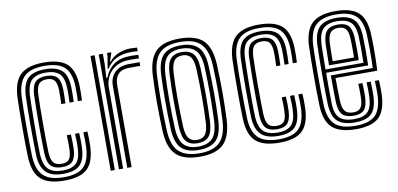

<svg xmlns="http://www.w3.org/2000/svg" viewBox="-62 -794 2049 988"><g transform="rotate(-10 962.5 -299.5)"><path d="M206.2 8.5Q122.2 8.5 83.5 -25.9Q44.8 -60.2 41 -141Q39.8 -169 39.2 -210.5Q38.8 -252 38.8 -298Q38.8 -344 39.4 -386Q40 -428 41 -457Q45.5 -539 84.1 -573.8Q122.8 -608.5 204.8 -608.5Q287.2 -608.5 325.1 -574.8Q363 -541 366 -461.2Q366.5 -444.2 366.2 -422.6Q366 -401 365 -382.2H343.5Q344.2 -400.5 344.6 -421.2Q345 -442 344.5 -460.2Q341.8 -530.2 309.5 -560.5Q277.2 -590.8 204.8 -590.8Q133 -590.8 99.9 -559.6Q66.8 -528.5 62.8 -455.8Q61.5 -425.8 60.9 -383.5Q60.2 -341.2 60.4 -296Q60.5 -250.8 61 -210.2Q61.5 -169.8 62.5 -143Q65.8 -73.2 99 -41.2Q132.2 -9.2 206.2 -9.2Q277.5 -9.2 309.4 -39.9Q341.2 -70.5 344.5 -142Q345.2 -159.5 345.1 -176.8Q345 -194 343.5 -219.5H365Q367.5 -178.5 366 -141.2Q362.5 -61 325.6 -26.2Q288.8 8.5 206.2 8.5ZM206.2 -26.8Q144 -26.8 115.4 -55.5Q86.8 -84.2 84 -143.8Q83 -171.5 82.5 -212.8Q82 -254 82 -299.4Q82 -344.8 82.5 -385.8Q83 -426.8 84.2 -454.5Q87.8 -519.8 116.2 -546.5Q144.8 -573.2 204.8 -573.2Q264.5 -573.2 292.5 -547.6Q320.5 -522 322.8 -459.8Q323.8 -425.8 321.8 -382.2H300.2Q302.2 -427.8 301.2 -459.2Q299.2 -514 275.6 -534.9Q252 -555.8 204.8 -555.8Q157.8 -555.8 133.2 -533.9Q108.8 -512 105.8 -453Q105 -433.8 104.2 -396.5Q103.5 -359.2 103 -314.1Q102.5 -269 102.8 -225.1Q103 -181.2 104.2 -148.8Q107.2 -90.2 131.6 -67.2Q156 -44.2 206.2 -44.2Q253 -44.2 275.9 -65.8Q298.8 -87.2 301.2 -143Q301.8 -158.8 301.8 -175.5Q301.8 -192.2 300.2 -219.5H321.8Q323.5 -190.8 323.5 -174.8Q323.5 -158.8 322.8 -142.5Q320 -80.2 293.2 -53.5Q266.5 -26.8 206.2 -26.8ZM206.2 -61.8Q166.2 -61.8 147.5 -81.2Q128.8 -100.8 127 -149.2Q126 -177 125.5 -217Q125 -257 125.1 -300.8Q125.2 -344.5 125.8 -384.4Q126.2 -424.2 127.2 -451.8Q129.8 -502 149 -520.1Q168.2 -538.2 204.8 -538.2Q243.5 -538.2 261 -519.9Q278.5 -501.5 279.8 -457.2Q280 -444.8 279.9 -426.2Q279.8 -407.8 278.5 -382.2H257Q258 -406.2 258.2 -425Q258.5 -443.8 258 -456.5Q257 -491 245.2 -505.9Q233.5 -520.8 204.8 -520.8Q176.8 -520.8 163.8 -505.4Q150.8 -490 149 -450.5Q148 -424.2 147.4 -385.1Q146.8 -346 146.8 -302.5Q146.8 -259 147.2 -218.6Q147.8 -178.2 148.8 -149.2Q150.5 -111.2 163.5 -95.2Q176.5 -79.2 206.2 -79.2Q234.5 -79.2 245.8 -94.6Q257 -110 258 -145.5Q258.5 -161.2 258.5 -175.8Q258.5 -190.2 257 -219.5H278.5Q280 -194.2 280.1 -176.2Q280.2 -158.2 279.8 -145.2Q277.8 -99.8 261 -80.8Q244.2 -61.8 206.2 -61.8Z M523.2 -519.5 534 -583V-600H555.8L556 -595.8L541.5 -553.2H545.5Q562.8 -576.5 593.5 -589.5Q624.2 -602.5 656.8 -602.5Q671.2 -602.5 691.5 -600.8V-581.8Q676.2 -583.5 658.2 -583.5Q615.2 -583.5 582.8 -568.8Q550.2 -554 528.5 -519.5ZM491 0V-600H512.5L512.8 -548L508.5 -474H513.5Q550.2 -564.2 647 -564.2Q659.2 -564.2 672.1 -563.9Q685 -563.5 691.5 -562.8V-544Q684 -544.5 670.1 -544.9Q656.2 -545.2 643 -545.2Q599.8 -545.2 570.8 -527.8Q541.8 -510.2 527.2 -482.8Q512.8 -455.2 512.8 -425.2V0ZM448 0V-600H469.5V0ZM534.5 0V-427Q534.5 -472.2 561.5 -498.4Q588.5 -524.5 633.5 -524.5H691.5V-505.2Q678.2 -505.5 662.8 -505.4Q647.2 -505.2 633.5 -505.2Q594 -505.2 575.6 -485.1Q557.2 -465 557.2 -429V0Z M914 8.5Q828.5 8.5 789.4 -30Q750.2 -68.5 746.2 -156.5Q743 -236.8 743 -304.8Q743 -372.8 746.2 -444.2Q750.8 -531.8 789.6 -570.1Q828.5 -608.5 914 -608.5Q1000 -608.5 1038.5 -569.8Q1077 -531 1081 -443.8Q1084.5 -362.5 1084.4 -294.4Q1084.2 -226.2 1081.2 -156.2Q1076.8 -67.5 1037.4 -29.5Q998 8.5 914 8.5ZM914 -9.2Q987.5 -9.2 1021.5 -43.5Q1055.5 -77.8 1059.5 -157.2Q1062.8 -226.8 1062.9 -293Q1063 -359.2 1059.5 -442.8Q1056 -520 1022.8 -555.4Q989.5 -590.8 914 -590.8Q839 -590.8 805.2 -556Q771.5 -521.2 767.8 -442Q765 -378.8 764.6 -310.2Q764.2 -241.8 768 -156.5Q771.5 -74.2 807.6 -41.8Q843.8 -9.2 914 -9.2ZM914 -26.8Q852.5 -26.8 822.5 -56.6Q792.5 -86.5 789.2 -159.5Q786.5 -229.8 786.4 -301.6Q786.2 -373.5 789.2 -440.2Q792.8 -511.2 821.5 -542.2Q850.2 -573.2 914 -573.2Q974.2 -573.2 1004.4 -544Q1034.5 -514.8 1037.8 -443Q1041 -363.8 1041.1 -295.8Q1041.2 -227.8 1038.2 -160.2Q1034.8 -87.8 1005.5 -57.2Q976.2 -26.8 914 -26.8ZM914 -44.2Q965 -44.2 989.2 -70.9Q1013.5 -97.5 1016.5 -160.8Q1019.2 -219.5 1019.5 -289.8Q1019.8 -360 1016.5 -439.8Q1013.8 -503.5 989 -529.6Q964.2 -555.8 914 -555.8Q862.8 -555.8 838.4 -529.2Q814 -502.8 810.8 -439.5Q808.2 -381.2 807.9 -311Q807.5 -240.8 811 -160.2Q813.8 -95.8 839 -70Q864.2 -44.2 914 -44.2ZM914 -61.8Q874.8 -61.8 854.9 -84Q835 -106.2 832.5 -161Q829.5 -235 829.5 -302Q829.5 -369 832.5 -438.5Q835 -492.2 854.1 -515.2Q873.2 -538.2 914 -538.2Q952.5 -538.2 972.5 -516.4Q992.5 -494.5 994.8 -439.2Q1000.8 -292.8 995 -161.8Q992.5 -107.5 973.2 -84.6Q954 -61.8 914 -61.8ZM914 -79.2Q944.2 -79.2 957.8 -99.2Q971.2 -119.2 973.2 -162.8Q976 -223.8 976.2 -290.6Q976.5 -357.5 973.2 -438.2Q971.5 -482 957.4 -501.4Q943.2 -520.8 914 -520.8Q883.2 -520.8 869.6 -500.8Q856 -480.8 854 -437.5Q851 -370 851 -305.5Q851 -241 854.2 -161.8Q856 -116.5 870.6 -97.9Q885.2 -79.2 914 -79.2Z M1329.5 8.5Q1245.5 8.5 1206.8 -25.9Q1168 -60.2 1164.2 -141Q1163 -169 1162.5 -210.5Q1162 -252 1162 -298Q1162 -344 1162.6 -386Q1163.2 -428 1164.2 -457Q1168.8 -539 1207.4 -573.8Q1246 -608.5 1328 -608.5Q1410.5 -608.5 1448.4 -574.8Q1486.2 -541 1489.2 -461.2Q1489.8 -444.2 1489.5 -422.6Q1489.2 -401 1488.2 -382.2H1466.8Q1467.5 -400.5 1467.9 -421.2Q1468.2 -442 1467.8 -460.2Q1465 -530.2 1432.8 -560.5Q1400.5 -590.8 1328 -590.8Q1256.2 -590.8 1223.1 -559.6Q1190 -528.5 1186 -455.8Q1184.8 -425.8 1184.1 -383.5Q1183.5 -341.2 1183.6 -296Q1183.8 -250.8 1184.2 -210.2Q1184.8 -169.8 1185.8 -143Q1189 -73.2 1222.2 -41.2Q1255.5 -9.2 1329.5 -9.2Q1400.8 -9.2 1432.6 -39.9Q1464.5 -70.5 1467.8 -142Q1468.5 -159.5 1468.4 -176.8Q1468.2 -194 1466.8 -219.5H1488.2Q1490.8 -178.5 1489.2 -141.2Q1485.8 -61 1448.9 -26.2Q1412 8.5 1329.5 8.5ZM1329.5 -26.8Q1267.2 -26.8 1238.6 -55.5Q1210 -84.2 1207.2 -143.8Q1206.2 -171.5 1205.8 -212.8Q1205.2 -254 1205.2 -299.4Q1205.2 -344.8 1205.8 -385.8Q1206.2 -426.8 1207.5 -454.5Q1211 -519.8 1239.5 -546.5Q1268 -573.2 1328 -573.2Q1387.8 -573.2 1415.8 -547.6Q1443.8 -522 1446 -459.8Q1447 -425.8 1445 -382.2H1423.5Q1425.5 -427.8 1424.5 -459.2Q1422.5 -514 1398.9 -534.9Q1375.2 -555.8 1328 -555.8Q1281 -555.8 1256.5 -533.9Q1232 -512 1229 -453Q1228.2 -433.8 1227.5 -396.5Q1226.8 -359.2 1226.2 -314.1Q1225.8 -269 1226 -225.1Q1226.2 -181.2 1227.5 -148.8Q1230.5 -90.2 1254.9 -67.2Q1279.2 -44.2 1329.5 -44.2Q1376.2 -44.2 1399.1 -65.8Q1422 -87.2 1424.5 -143Q1425 -158.8 1425 -175.5Q1425 -192.2 1423.5 -219.5H1445Q1446.8 -190.8 1446.8 -174.8Q1446.8 -158.8 1446 -142.5Q1443.2 -80.2 1416.5 -53.5Q1389.8 -26.8 1329.5 -26.8ZM1329.5 -61.8Q1289.5 -61.8 1270.8 -81.2Q1252 -100.8 1250.2 -149.2Q1249.2 -177 1248.8 -217Q1248.2 -257 1248.4 -300.8Q1248.5 -344.5 1249 -384.4Q1249.5 -424.2 1250.5 -451.8Q1253 -502 1272.2 -520.1Q1291.5 -538.2 1328 -538.2Q1366.8 -538.2 1384.2 -519.9Q1401.8 -501.5 1403 -457.2Q1403.2 -444.8 1403.1 -426.2Q1403 -407.8 1401.8 -382.2H1380.2Q1381.2 -406.2 1381.5 -425Q1381.8 -443.8 1381.2 -456.5Q1380.2 -491 1368.5 -505.9Q1356.8 -520.8 1328 -520.8Q1300 -520.8 1287 -505.4Q1274 -490 1272.2 -450.5Q1271.2 -424.2 1270.6 -385.1Q1270 -346 1270 -302.5Q1270 -259 1270.5 -218.6Q1271 -178.2 1272 -149.2Q1273.8 -111.2 1286.8 -95.2Q1299.8 -79.2 1329.5 -79.2Q1357.8 -79.2 1369 -94.6Q1380.2 -110 1381.2 -145.5Q1381.8 -161.2 1381.8 -175.8Q1381.8 -190.2 1380.2 -219.5H1401.8Q1403.2 -194.2 1403.4 -176.2Q1403.5 -158.2 1403 -145.2Q1401 -99.8 1384.2 -80.8Q1367.5 -61.8 1329.5 -61.8Z M1730 8.5Q1645.5 8.5 1606.8 -25.9Q1568 -60.2 1564.2 -141Q1563 -169 1562.5 -210.5Q1562 -252 1562 -298Q1562 -344 1562.6 -386Q1563.2 -428 1564.2 -457Q1568.8 -539 1607.8 -573.8Q1646.8 -608.5 1728.8 -608.5Q1810 -608.5 1847.8 -574.8Q1885.5 -541 1889.2 -461Q1890.8 -427 1890.9 -375.5Q1891 -324 1888.2 -269H1670Q1670.2 -235.5 1670.8 -203.4Q1671.2 -171.2 1672 -149.2Q1673.8 -111.8 1686.6 -95.5Q1699.5 -79.2 1730 -79.2Q1756.8 -79.2 1768.2 -94Q1779.8 -108.8 1781.2 -146.2Q1782.5 -172.2 1780.2 -219.5H1802Q1804.2 -172.5 1803 -145.2Q1801 -99.2 1784.4 -80.5Q1767.8 -61.8 1730 -61.8Q1688.5 -61.8 1670.2 -81.1Q1652 -100.5 1650.2 -147Q1649.2 -171.8 1648.9 -210.8Q1648.5 -249.8 1648.5 -286.5H1867.5Q1869.5 -334.2 1869.4 -381.1Q1869.2 -428 1867.8 -460Q1864.5 -532 1831.2 -561.4Q1798 -590.8 1728.8 -590.8Q1656.5 -590.8 1623.2 -559.5Q1590 -528.2 1586 -455.8Q1584.8 -425.8 1584.1 -383.5Q1583.5 -341.2 1583.6 -296Q1583.8 -250.8 1584.2 -210.2Q1584.8 -169.8 1585.8 -143Q1589.2 -71.2 1622.4 -40.2Q1655.5 -9.2 1730 -9.2Q1801.2 -9.2 1832.8 -39.6Q1864.2 -70 1867.8 -142Q1868.5 -158.5 1868.1 -179Q1867.8 -199.5 1866.8 -219.5H1888.2Q1889.2 -201.2 1889.6 -180.1Q1890 -159 1889.2 -141.2Q1885.5 -60.5 1848.9 -26Q1812.2 8.5 1730 8.5ZM1730 -26.8Q1667.5 -26.8 1639 -53.2Q1610.5 -79.8 1607.2 -143.8Q1606.2 -171.5 1605.8 -212.8Q1605.2 -254 1605.2 -299.2Q1605.2 -344.5 1605.8 -385.6Q1606.2 -426.8 1607.5 -454.2Q1611 -519 1639.4 -546.1Q1667.8 -573.2 1728.8 -573.2Q1786.8 -573.2 1815 -548Q1843.2 -522.8 1846 -459.5Q1847.2 -433.8 1847.6 -392.6Q1848 -351.5 1846.5 -304H1627Q1626.8 -257 1626.9 -220.5Q1627 -184 1627.8 -145.5Q1628.5 -91 1651.8 -67.6Q1675 -44.2 1730 -44.2Q1776.5 -44.2 1799.1 -65.5Q1821.8 -86.8 1824.5 -143.2Q1825.8 -173.8 1823.5 -219.5H1845Q1846 -199.2 1846.4 -179.6Q1846.8 -160 1846 -142.8Q1843 -79.5 1816.6 -53.1Q1790.2 -26.8 1730 -26.8ZM1627 -321.5H1825.2Q1826.2 -363.2 1825.9 -399.5Q1825.5 -435.8 1824.5 -459Q1822 -514.8 1798 -535.2Q1774 -555.8 1728.8 -555.8Q1679 -555.8 1655.5 -532.6Q1632 -509.5 1629 -453Q1628.2 -435 1627.8 -398.4Q1627.2 -361.8 1627 -321.5ZM1648.5 -339.2Q1648.8 -365.8 1649.2 -396.4Q1649.8 -427 1650.5 -451.8Q1653 -499 1671.1 -518.6Q1689.2 -538.2 1728.8 -538.2Q1767.2 -538.2 1784.1 -519.5Q1801 -500.8 1803 -457Q1803.8 -440.2 1804.2 -408.1Q1804.8 -376 1803.8 -339.2ZM1670.5 -356.8H1782.2Q1782.8 -387.2 1782.4 -415.1Q1782 -443 1781.2 -456.2Q1779.8 -491.5 1767.6 -506.1Q1755.5 -520.8 1728.8 -520.8Q1700 -520.8 1687 -505Q1674 -489.2 1672.2 -450.8Q1671.5 -431.2 1671.1 -408.2Q1670.8 -385.2 1670.5 -356.8Z"/></g></svg>

Font: Big Shoulders Inline Display
Style: Bold
Weight: 700
Designer: Patric King
Foundry: XO Type Co
Version: Version 1.000